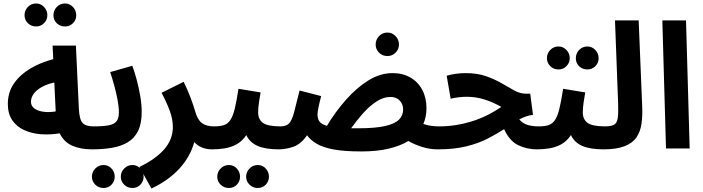

<svg xmlns="http://www.w3.org/2000/svg" viewBox="-20 -853 4038 1103"><path d="M188 -701Q159 -701 140 -720Q121 -739 121 -766Q121 -793 140 -813Q159 -833 188 -833Q214 -833 233 -813Q252 -793 252 -766Q252 -739 233 -720Q214 -701 188 -701ZM354 -701Q325 -701 306 -719.5Q287 -738 287 -765Q287 -793 306 -813Q325 -833 354 -833Q380 -833 399 -813Q418 -793 418 -765Q418 -738 399 -719.5Q380 -701 354 -701Z M508 5Q443 5 395 -16Q347 -37 323 -87Q267 -78 214 -82Q161 -86 118 -106Q75 -126 50 -163Q25 -200 25 -256Q25 -322 59.5 -372.5Q94 -423 153 -458.5Q212 -494 286 -513L282 -591H416L433 -230Q436 -167 454 -147Q472 -127 518 -127Q550 -127 566 -108Q582 -89 582 -63Q582 -32 563 -13.5Q544 5 508 5ZM158 -268Q158 -243 179.5 -228.5Q201 -214 233.5 -210.5Q266 -207 300 -213L292 -379Q233 -367 195.5 -336.5Q158 -306 158 -268Z M741 227Q713 227 693.5 208Q674 189 674 162Q674 135 693.5 115Q713 95 741 95Q768 95 786.5 115Q805 135 805 162Q805 189 786.5 208Q768 227 741 227ZM575 227Q547 227 527.5 208Q508 189 508 162Q508 135 527.5 115Q547 95 575 95Q602 95 620.5 115Q639 135 639 162Q639 189 620.5 208Q602 227 575 227Z M508 5 518 -127Q575 -127 606.5 -133.5Q638 -140 650.5 -157.5Q663 -175 663 -207Q663 -238 655.5 -278.5Q648 -319 636.5 -361Q625 -403 613 -439L740 -475Q753 -441 765 -396Q777 -351 785.5 -302.5Q794 -254 794 -210Q794 -142 772.5 -99.5Q751 -57 712 -34.5Q673 -12 621 -3.5Q569 5 508 5Z M850 230 781 106Q876 60 924.5 3.5Q973 -53 973 -124Q973 -168 955 -217Q937 -266 908 -320L1035 -383Q1058 -337 1075.5 -290Q1093 -243 1101 -214Q1115 -164 1140.5 -145.5Q1166 -127 1209 -127Q1241 -127 1257 -108Q1273 -89 1273 -63Q1273 -32 1254 -13.5Q1235 5 1199 5Q1166 5 1139.5 -6Q1113 -17 1096 -37Q1074 45 1012.5 113.5Q951 182 850 230Z M1461 227Q1433 227 1413.5 208Q1394 189 1394 162Q1394 135 1413.5 115Q1433 95 1461 95Q1488 95 1506.5 115Q1525 135 1525 162Q1525 189 1506.5 208Q1488 227 1461 227ZM1295 227Q1267 227 1247.5 208Q1228 189 1228 162Q1228 135 1247.5 115Q1267 95 1295 95Q1322 95 1340.5 115Q1359 135 1359 162Q1359 189 1340.5 208Q1322 227 1295 227Z M1199 5 1209 -127Q1243 -127 1265.5 -134Q1288 -141 1303 -163Q1318 -185 1328.5 -228Q1339 -271 1350 -343L1477 -322Q1473 -298 1468 -266.5Q1463 -235 1463 -207Q1463 -168 1490 -147.5Q1517 -127 1592 -127Q1625 -127 1640.5 -108Q1656 -89 1656 -63Q1656 -32 1637 -13.5Q1618 5 1582 5Q1506 5 1460.5 -14.5Q1415 -34 1395 -77Q1370 -40 1337.5 -23Q1305 -6 1269.5 -0.5Q1234 5 1199 5Z M2206 -531Q2177 -531 2157.5 -550.5Q2138 -570 2138 -597Q2138 -625 2157.5 -645.5Q2177 -666 2206 -666Q2233 -666 2252.5 -645.5Q2272 -625 2272 -597Q2272 -570 2252.5 -550.5Q2233 -531 2206 -531Z M2056 17Q1958 17 1896.5 5.5Q1835 -6 1799.5 -27Q1764 -48 1744 -76Q1709 -25 1665.5 -10Q1622 5 1581 5L1591 -127Q1625 -127 1641.5 -145Q1658 -163 1669.5 -208Q1681 -253 1701 -333L1825 -301Q1804 -221 1804 -195Q1804 -172 1814.5 -156Q1825 -140 1858 -130Q1908 -213 1969.5 -282Q2031 -351 2098 -392Q2165 -433 2235 -433Q2294 -433 2338 -407.5Q2382 -382 2406 -336.5Q2430 -291 2430 -232Q2430 -182 2412 -141Q2434 -133 2457 -130Q2480 -127 2504 -127Q2537 -127 2553 -108Q2569 -89 2569 -63Q2569 -32 2549.5 -13.5Q2530 5 2495 5Q2449 5 2404.5 -9Q2360 -23 2326 -43Q2280 -15 2213 1Q2146 17 2056 17ZM2222 -296Q2183 -296 2143 -270Q2103 -244 2066 -202.5Q2029 -161 1997 -116Q2016 -116 2037 -116Q2136 -116 2192.5 -129Q2249 -142 2272.5 -166Q2296 -190 2296 -224Q2296 -253 2277 -274.5Q2258 -296 2222 -296Z M2495 5 2504 -127Q2596 -127 2686.5 -154.5Q2777 -182 2860 -239Q2810 -267 2761.5 -282Q2713 -297 2662 -297Q2616 -297 2569 -286L2546 -418Q2600 -433 2655 -433Q2722 -433 2773 -415Q2824 -397 2863 -374Q2902 -351 2935 -333Q2968 -315 3000 -315H3026L3042 -193Q3021 -191 3001.5 -184Q2982 -177 2963 -167Q2984 -143 3012 -135Q3040 -127 3074 -127Q3107 -127 3122.5 -108Q3138 -89 3138 -63Q3138 -32 3119 -13.5Q3100 5 3064 5Q3007 5 2957 -19Q2907 -43 2876 -111Q2834 -84 2782 -57Q2730 -30 2660 -12.5Q2590 5 2495 5Z M3189 -454Q3160 -454 3141 -473Q3122 -492 3122 -519Q3122 -546 3141 -566Q3160 -586 3189 -586Q3215 -586 3234 -566Q3253 -546 3253 -519Q3253 -492 3234 -473Q3215 -454 3189 -454ZM3355 -454Q3326 -454 3307 -472.5Q3288 -491 3288 -518Q3288 -546 3307 -566Q3326 -586 3355 -586Q3381 -586 3400 -566Q3419 -546 3419 -518Q3419 -491 3400 -472.5Q3381 -454 3355 -454Z M3064 5 3074 -127Q3108 -127 3130.5 -134Q3153 -141 3168 -163Q3183 -185 3193.5 -228Q3204 -271 3215 -343L3342 -322Q3338 -298 3333 -266.5Q3328 -235 3328 -207Q3328 -168 3355 -147.5Q3382 -127 3457 -127Q3490 -127 3505.5 -108Q3521 -89 3521 -63Q3521 -32 3502 -13.5Q3483 5 3447 5Q3371 5 3325.5 -14.5Q3280 -34 3260 -77Q3235 -40 3202.5 -23Q3170 -6 3134.5 -0.5Q3099 5 3064 5Z M3446 5 3455 -127Q3492 -127 3508.5 -137Q3525 -147 3529 -176Q3533 -205 3531 -259L3513 -736H3649L3669 -248Q3672 -190 3665.5 -143.5Q3659 -97 3636.5 -64Q3614 -31 3568 -13Q3522 5 3446 5Z M3806 0 3785 -736H3921L3942 0Z"/></svg>

Font: Noto Sans Arabic Cond
Style: Bold
Weight: 700
Width: 3
Designer: Monotype Design Team, Nadine Chahine, Nizar Qandah and Khaled Hosny
Foundry: Monotype Imaging Inc.
Version: Version 2.012; ttfautohint (v1.8.4.7-5d5b)